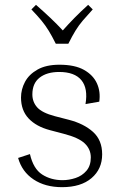

<svg xmlns="http://www.w3.org/2000/svg" viewBox="-20 -765 510 795"><path d="M244 -211 187 -226Q130 -241 98.5 -274.5Q67 -308 67 -361Q67 -395 83.5 -426Q100 -457 135.5 -477Q171 -497 226 -497Q290 -497 328 -475.5Q366 -454 381.5 -419.5Q397 -385 391 -344L334 -334Q345 -399 317 -433Q289 -467 225 -467Q174 -467 144 -443.5Q114 -420 114 -374Q114 -343 134 -320.5Q154 -298 207 -284L265 -269Q327 -253 365 -219Q403 -185 403 -126Q403 -65 359 -27.5Q315 10 237 10Q167 10 119 -22Q71 -54 55 -111L104 -127Q118 -66 154.5 -42.5Q191 -19 239 -19Q266 -19 293 -28Q320 -37 338 -58Q356 -79 356 -113Q356 -147 331 -171Q306 -195 244 -211ZM364 -726Q340 -700 323 -680Q306 -660 292.5 -638Q279 -616 263 -584H211Q195 -616 181.5 -638Q168 -660 151.5 -680Q135 -700 110 -726L129 -745Q161 -717 188.5 -691Q216 -665 240 -639Q263 -665 288.5 -691Q314 -717 345 -745Z"/></svg>

Font: Inria Serif Light
Style: Regular
Weight: 300
Designer: Black Foundry Team
Foundry: Black Foundry
Version: Version 1.000; ttfautohint (v1.8.3)